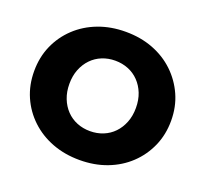

<svg xmlns="http://www.w3.org/2000/svg" viewBox="-125 -862 1095 1025"><g transform="rotate(20 423.0 -350.0)"><path d="M423 14Q339 14 268 -13Q197 -40 144.5 -89.5Q92 -139 63 -205Q34 -271 34 -350Q34 -429 63 -495Q92 -561 144.5 -610.5Q197 -660 268 -687Q339 -714 423 -714Q508 -714 578.5 -687Q649 -660 701 -610.5Q753 -561 782.5 -495Q812 -429 812 -350Q812 -271 782.5 -204.5Q753 -138 701 -89Q649 -40 578.5 -13Q508 14 423 14ZM423 -150Q463 -150 497.5 -164Q532 -178 557.5 -204.5Q583 -231 597.5 -268Q612 -305 612 -350Q612 -396 597.5 -432.5Q583 -469 557.5 -495.5Q532 -522 497.5 -536Q463 -550 423 -550Q383 -550 348.5 -536Q314 -522 288.5 -495.5Q263 -469 248.5 -432.5Q234 -396 234 -350Q234 -305 248.5 -268Q263 -231 288.5 -204.5Q314 -178 348.5 -164Q383 -150 423 -150Z"/></g></svg>

Font: MOST Montserrat ExtraBold
Style: Regular
Weight: 800
Designer: Julieta Ulanovsky
Foundry: Julieta Ulanovsky
Version: Version 8.000;March 11, 2024;FontCreator 15.0.0.2926 64-bit